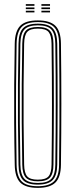

<svg xmlns="http://www.w3.org/2000/svg" viewBox="-20 -905 366 931"><path d="M163.5 6Q103.8 6 78.1 -20Q52.5 -46 51.5 -105.8Q49.2 -215.5 48.8 -309Q48.2 -402.5 48.9 -494.8Q49.5 -587 51.5 -693.5Q52.5 -753.8 78.1 -779.9Q103.8 -806 163.5 -806Q222 -806 248.4 -780.2Q274.8 -754.5 275.5 -693.5Q277.5 -544.8 277.5 -403.4Q277.5 -262 275.5 -105.8Q274.8 -45.2 248.4 -19.6Q222 6 163.5 6ZM163.5 -2Q217.8 -2 241.8 -25.8Q265.8 -49.5 266.5 -106Q267.8 -206.8 268.2 -301.5Q268.8 -396.2 268.2 -492.2Q267.8 -588.2 266.5 -693.5Q265.8 -751 241.5 -774.5Q217.2 -798 163.5 -798Q107.5 -798 84.5 -773.5Q61.5 -749 60.5 -693.5Q58.5 -582.8 57.9 -488.9Q57.2 -395 58 -303Q58.8 -211 60.5 -106Q61.5 -50.5 84.6 -26.2Q107.8 -2 163.5 -2ZM163.5 -9.8Q113 -9.8 91.8 -31.6Q70.5 -53.5 69.8 -106.2Q67.8 -216.8 67.1 -310.6Q66.5 -404.5 67.1 -496.4Q67.8 -588.2 69.8 -693.2Q70.5 -746.2 91.8 -768.2Q113 -790.2 163.5 -790.2Q213.5 -790.2 235.1 -768.2Q256.8 -746.2 257.5 -693.2Q258.5 -609.2 259 -536.2Q259.5 -463.2 259.4 -394.5Q259.2 -325.8 258.8 -255.4Q258.2 -185 257.5 -106.2Q256.8 -54.2 235.4 -32Q214 -9.8 163.5 -9.8ZM163.5 -17.8Q210.2 -17.8 229 -38Q247.8 -58.2 248.2 -106.5Q249.2 -192 249.8 -264.8Q250.2 -337.5 250.2 -405.2Q250.2 -473 249.8 -543Q249.2 -613 248.2 -693Q247.8 -741.2 229.1 -761.8Q210.5 -782.2 163.5 -782.2Q117.5 -782.2 98.6 -762.2Q79.8 -742.2 78.8 -693.2Q76.8 -587.8 76.1 -495.1Q75.5 -402.5 76.1 -308.8Q76.8 -215 78.8 -106.2Q79.8 -57.5 98.8 -37.6Q117.8 -17.8 163.5 -17.8ZM163.5 -25.8Q122 -25.8 105.4 -43.8Q88.8 -61.8 88 -106.5Q86 -217.5 85.4 -311.1Q84.8 -404.8 85.4 -496.4Q86 -588 88 -693Q88.8 -738 105.2 -756.1Q121.8 -774.2 163.5 -774.2Q205.5 -774.2 222.1 -755.9Q238.8 -737.5 239.2 -692.8Q240.2 -605 240.8 -532Q241.2 -459 241.2 -392.1Q241.2 -325.2 240.6 -256.1Q240 -187 239.2 -106.8Q238.8 -62.8 222.4 -44.2Q206 -25.8 163.5 -25.8ZM163.5 -33.8Q202 -33.8 215.8 -50.5Q229.5 -67.2 230 -107Q231 -190.5 231.5 -261.2Q232 -332 232 -398.8Q232 -465.5 231.5 -536.6Q231 -607.8 230 -692.5Q229.5 -732.5 215.9 -749.4Q202.2 -766.2 163.5 -766.2Q126.2 -766.2 112 -750.2Q97.8 -734.2 97 -692.8Q95 -587 94.4 -494.5Q93.8 -402 94.4 -308.5Q95 -215 97 -106.8Q97.8 -65.8 112 -49.8Q126.2 -33.8 163.5 -33.8ZM180.8 -876.8V-884.8H222.5V-876.8ZM105.2 -876.8V-884.8H147V-876.8ZM105.2 -860.8V-868.8H147V-860.8ZM180.8 -860.8V-868.8H222.5V-860.8ZM105.2 -845V-853H147V-845ZM180.8 -845V-853H222.5V-845Z"/></svg>

Font: Big Shoulders Inline Display Light
Style: Regular
Weight: 300
Designer: Patric King
Foundry: XO Type Co
Version: Version 1.000